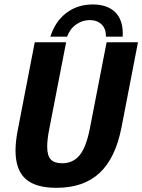

<svg xmlns="http://www.w3.org/2000/svg" viewBox="-20 -853 654 882"><path d="M239.3 9.8Q142.1 9.8 96.7 -32Q51.3 -73.7 51.3 -161.1Q51.3 -204.1 62 -257.8L139.6 -658.7H283.7L206.1 -259.3Q196.8 -212.9 196.8 -179.2Q196.8 -137.7 213.4 -120.4Q230 -103 265.1 -103Q315.4 -103 345.7 -139.9Q376 -176.8 393.1 -264.2L469.7 -658.7H613.8L537.6 -265.1Q509.8 -125.5 436.8 -57.9Q363.8 9.8 239.3 9.8ZM392.1 -760.7Q358.9 -760.7 330.3 -741Q301.8 -721.2 288.1 -684.6H211.4Q233.4 -754.4 284.7 -793.5Q335.9 -832.5 406.2 -832.5Q471.7 -832.5 507.8 -798.3Q543.9 -764.2 543.9 -698.7L543.5 -684.6H466.8V-686Q466.8 -721.7 446.3 -741.2Q425.8 -760.7 392.1 -760.7Z"/></svg>

Font: Liberation Mono
Style: Bold Italic
Weight: 700
Italic angle: -12°
Monospace: yes
Designer: Steve Matteson
Foundry: Ascender Corporation
Version: Version 2.1.5